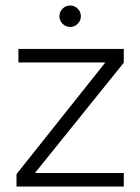

<svg xmlns="http://www.w3.org/2000/svg" viewBox="-20 -678 510 698"><path d="M430 0H40V-45L363 -451H47V-500H430V-450L107 -49H430ZM235 -580Q219 -580 207.5 -591.5Q196 -603 196 -619Q196 -635 207.5 -646.5Q219 -658 235 -658Q251 -658 262.5 -646.5Q274 -635 274 -619Q274 -603 262.5 -591.5Q251 -580 235 -580Z"/></svg>

Font: Kulim Park ExtraLight
Style: Regular
Weight: 275
Designer: Noponies / Dale Sattler
Foundry: Noponies
Version: Version 1.000; ttfautohint (v1.8.3)